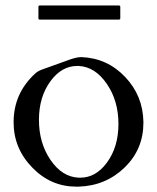

<svg xmlns="http://www.w3.org/2000/svg" viewBox="-20 -678 581 710"><path d="M281.7 -466.8Q377 -462.9 442.9 -393.3Q508.8 -323.7 510.3 -227.1V-224.1Q510.3 -126.5 441.4 -59.1Q371.1 9.3 270 12.2H262.2Q168.5 12.2 100.6 -57.1Q30.3 -128.4 30.3 -225.6V-227.1Q30.8 -334 110.8 -406.7Q120.1 -415.5 138.4 -421.9Q156.7 -428.2 192.9 -441.4Q214.4 -449.2 240.2 -458.5Q264.6 -466.8 280.3 -466.8ZM271.5 -434.1H265.6Q208.5 -434.1 167.5 -378.9Q124 -320.3 124 -234.9Q124 -149.4 166.7 -86.7Q209.5 -23.9 270.5 -21H277.3Q334 -21 375 -76.2Q418 -134.3 418 -219.7Q418 -305.2 375 -367.9Q332 -430.7 271.5 -434.1ZM127 -657.7H419.4Q424.8 -657.7 424.8 -652.8V-610.8Q424.8 -605.5 419.4 -605.5H127Q122.1 -605.5 122.1 -610.8V-652.8Q122.1 -657.7 127 -657.7Z"/></svg>

Font: Caudex
Style: Regular
Weight: 400
Version: Version 1.01